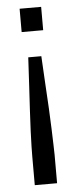

<svg xmlns="http://www.w3.org/2000/svg" viewBox="-51 -539 297 746"><g transform="rotate(-5 97.0 -166.0)"><path d="M54 178V67Q54 53 54.5 27.5Q55 2 56.5 -33.5Q58 -69 60.5 -113.5Q63 -158 66 -209.5Q69 -261 72 -319H123Q126 -262 129 -210.5Q132 -159 134.5 -115Q137 -71 138 -35Q139 1 140 26.5Q141 52 141 67V178ZM55 -419V-510H139V-419Z"/></g></svg>

Font: Saira ExtraCondensed Medium
Style: Regular
Weight: 500
Width: 2
Designer: Hector Gatti with collaboration of the Omnibus-Type team
Foundry: Omnibus-Type
Version: Version 1.101